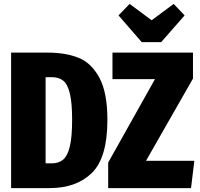

<svg xmlns="http://www.w3.org/2000/svg" viewBox="-20 -965 1025 985"><path d="M531 -350Q531 -156 451.5 -78Q372 0 235 0H37V-695H226Q317 -695 383 -668.5Q449 -642 490 -566Q531 -490 531 -350ZM214 -569V-127H245Q282 -127 304.5 -146.5Q327 -166 338.5 -214.5Q350 -263 350 -350Q350 -437 338.5 -485Q327 -533 304.5 -551Q282 -569 247 -569ZM970 -562 729 -140H977L960 0H535V-131L775 -559H557V-695H970ZM927 -886 807 -749H707L588 -886L645 -945L758 -861L871 -945Z"/></svg>

Font: Fira Sans Compressed ExtraBold
Style: Regular
Weight: 800
Width: 1
Designer: bBox Type GmbH & Carrois Corporate GbR & Edenspiekermann AG
Foundry: bBox Type GmbH & Carrois Corporate GbR & Edenspiekermann AG
Version: Version 4.301